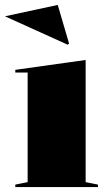

<svg xmlns="http://www.w3.org/2000/svg" viewBox="-52 -758 427 778"><path d="M10 0V-10L60 -20V-464H10V-475L295 -515V-20L345 -10V0ZM222 -577 -32 -692 182 -738 228 -581Z"/></svg>

Font: Kalnia Thin
Style: Regular
Weight: 100
Version: Version 1.105